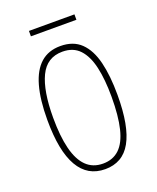

<svg xmlns="http://www.w3.org/2000/svg" viewBox="-125 -716 653 801"><g transform="rotate(-20 201.5 -315.5)"><path d="M357 -264Q357 -194 347.5 -142.5Q338 -91 319 -57Q300 -23 271 -6.5Q242 10 204 10Q165 10 135.5 -7Q106 -24 86 -58.5Q66 -93 56 -144.5Q46 -196 46 -266Q46 -355 63 -415.5Q80 -476 114.5 -506.5Q149 -537 202 -537Q259 -537 293 -504Q327 -471 342 -410Q357 -349 357 -264ZM72 -266Q72 -184 86 -128Q100 -72 129 -43.5Q158 -15 203 -15Q247 -15 275.5 -42Q304 -69 317.5 -124.5Q331 -180 331 -265Q331 -342 318.5 -397Q306 -452 278 -482Q250 -512 202 -512Q133 -512 102.5 -448.5Q72 -385 72 -266ZM303 -641V-617H101V-641Z"/></g></svg>

Font: Noto Sans Khmer ExtraCondensed Thin
Style: Regular
Weight: 250
Width: 2
Designer: Danh Hong and the Monotype Design Team
Foundry: Monotype Imaging Inc.
Version: Version 2.004